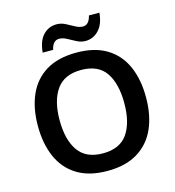

<svg xmlns="http://www.w3.org/2000/svg" viewBox="-132 -1032 1053 1153"><g transform="rotate(-15 395.0 -455.5)"><path d="M731 -358Q731 -247 694.5 -164.5Q658 -82 583 -36Q508 10 395 10Q281 10 206.5 -36Q132 -82 95.5 -165Q59 -248 59 -359Q59 -469 95.5 -551.5Q132 -634 206.5 -679.5Q281 -725 396 -725Q509 -725 583.5 -679.5Q658 -634 694.5 -551.5Q731 -469 731 -358ZM194 -358Q194 -237 242 -168Q290 -99 395 -99Q501 -99 548.5 -168Q596 -237 596 -358Q596 -479 549 -548Q502 -617 396 -617Q291 -617 242.5 -548Q194 -479 194 -358ZM201 -777Q207 -848 241 -884Q275 -920 325 -920Q353 -920 379 -906.5Q405 -893 429.5 -879.5Q454 -866 476 -866Q514 -866 527 -921H592Q586 -851 551.5 -814.5Q517 -778 468 -778Q441 -778 415 -791.5Q389 -805 364.5 -818.5Q340 -832 317 -832Q278 -832 266 -777Z"/></g></svg>

Font: Noto Sans Gujarati UI SemiBold
Style: Regular
Weight: 600
Designer: Jelle Bosma - Monotype Design Team, Universal Thirst
Foundry: Monotype Imaging Inc.
Version: Version 2.106; ttfautohint (v1.8.4.7-5d5b)